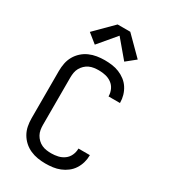

<svg xmlns="http://www.w3.org/2000/svg" viewBox="-234 -1089 1067 1209"><g transform="rotate(30 300.0 -485.0)"><path d="M297 8Q269 8 241 3.5Q213 -1 187 -12.5Q161 -24 140 -43Q119 -62 105 -86.5Q91 -111 85.5 -139Q80 -167 80 -195V-540Q80 -568 85.5 -596Q91 -624 105 -648.5Q119 -673 140 -692Q161 -711 187 -722.5Q213 -734 241 -738.5Q269 -743 297 -743Q324 -743 350.5 -739.5Q377 -736 402 -726Q427 -716 448.5 -699.5Q470 -683 484.5 -660.5Q499 -638 506.5 -612Q514 -586 514 -560Q514 -559 514 -558Q514 -557 514 -557H431Q431 -557 431 -557.5Q431 -558 431 -558Q431 -583 420.5 -606Q410 -629 390 -643.5Q370 -658 346 -663.5Q322 -669 297 -669Q280 -669 262 -666.5Q244 -664 228 -656.5Q212 -649 199 -636.5Q186 -624 177.5 -608.5Q169 -593 166 -575.5Q163 -558 163 -540V-195Q163 -177 166 -159.5Q169 -142 177.5 -126.5Q186 -111 199 -98.5Q212 -86 228 -78.5Q244 -71 262 -68.5Q280 -66 297 -66Q322 -66 346 -71.5Q370 -77 390 -91.5Q410 -106 420.5 -129Q431 -152 431 -177Q431 -177 431 -177.5Q431 -178 431 -178H514Q514 -178 514 -177Q514 -176 514 -175Q514 -149 506.5 -123Q499 -97 484.5 -74.5Q470 -52 448.5 -35.5Q427 -19 402 -9Q377 1 350.5 4.5Q324 8 297 8ZM407 -796 300 -923 193 -796 126 -850 254 -978H346L474 -850Z"/></g></svg>

Font: Iosevka Custom Extended
Style: Regular
Weight: 400
Width: 7
Monospace: yes
Designer: Belleve Invis
Foundry: Belleve Invis
Version: Version 11.2.4; ttfautohint (v1.8.4)